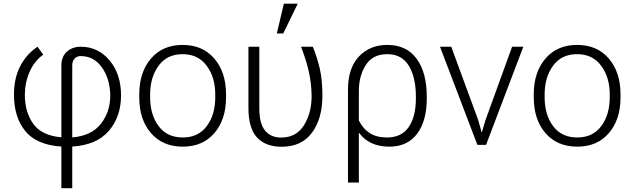

<svg xmlns="http://www.w3.org/2000/svg" viewBox="-20 -780 3407 1034"><path d="M310.5 9.3Q176.8 0.5 116 -74.2Q55.2 -148.9 55.2 -270.5Q55.2 -357.9 88.6 -423.1Q122.1 -488.3 182.1 -528.3L212.9 -485.8Q165 -451.2 139.6 -393.8Q114.3 -336.4 113.8 -270Q113.8 -176.8 158.9 -113.3Q204.1 -49.8 310.5 -40.5V-426.8Q310.5 -475.1 340.1 -501.7Q369.6 -528.3 414.6 -528.3Q508.3 -528.3 570.1 -454.8Q631.8 -381.3 631.8 -266.1Q631.8 -151.9 566.4 -75.4Q501 1 369.1 9.3V233.4H310.5ZM369.1 -40Q471.7 -48.3 522.7 -112.5Q573.7 -176.8 573.7 -265.6Q572.8 -354 529.5 -416Q486.3 -478 414.6 -478Q394 -478 381.6 -464.1Q369.1 -450.2 369.1 -428.2Z M730 -272Q730 -391.1 793 -464.6Q856 -538.1 963.4 -538.1Q1071.3 -538.1 1134.3 -464.6Q1197.3 -391.1 1197.3 -272V-255.9Q1197.3 -136.2 1134.5 -63.2Q1071.8 9.8 964.4 9.8Q856 9.8 793 -63.2Q730 -136.2 730 -255.9ZM788.6 -255.9Q788.6 -162.1 834.2 -100.8Q879.9 -39.6 964.4 -39.6Q1047.9 -39.6 1093.5 -100.8Q1139.2 -162.1 1139.2 -255.9V-272Q1139.2 -363.8 1093 -426Q1046.9 -488.3 963.4 -488.3Q879.4 -488.3 834 -426Q788.6 -363.8 788.6 -272Z M1376.5 -528.3V-197.8Q1376.5 -114.3 1407.5 -76.7Q1438.5 -39.1 1494.1 -39.1Q1574.7 -39.1 1616.5 -104.7Q1658.2 -170.4 1658.2 -263.7Q1657.2 -333.5 1642.3 -397.7Q1627.4 -461.9 1601.1 -528.3H1664.6Q1689 -468.8 1702.6 -408.4Q1716.3 -348.1 1716.3 -264.6Q1716.3 -141.6 1660.4 -65.7Q1604.5 10.3 1496.6 10.3Q1410.2 10.3 1364 -39.8Q1317.9 -89.8 1317.9 -198.7V-528.3ZM1508.8 -760.3H1583.5L1505.4 -599.6H1470.7Z M2278.3 -249.5Q2278.3 -128.4 2226.1 -59.3Q2173.8 9.8 2077.6 9.8Q2022 9.8 1981.4 -9Q1940.9 -27.8 1914.1 -64L1912.6 -63.5V203.1H1854V-292.5H1854.5L1854 -296.9Q1854 -413.1 1912.8 -475.6Q1971.7 -538.1 2065.9 -538.1Q2168.9 -538.1 2223.6 -463.9Q2278.3 -389.6 2278.3 -259.8ZM2219.7 -259.8Q2219.7 -362.8 2181.9 -425.5Q2144 -488.3 2065.9 -488.3Q1986.8 -488.3 1949.7 -429.4Q1912.6 -370.6 1912.6 -291V-131.3Q1933.6 -87.9 1970.5 -63.7Q2007.3 -39.6 2064.5 -39.6Q2142.6 -39.6 2181.2 -95.9Q2219.7 -152.3 2219.7 -249.5Z M2555.7 -132.3 2573.7 -67.9H2575.2L2594.2 -132.3L2737.8 -528.3H2798.3L2597.7 0H2550.8L2349.6 -528.3H2410.2Z M2854.5 -272Q2854.5 -391.1 2917.5 -464.6Q2980.5 -538.1 3087.9 -538.1Q3195.8 -538.1 3258.8 -464.6Q3321.8 -391.1 3321.8 -272V-255.9Q3321.8 -136.2 3259 -63.2Q3196.3 9.8 3088.9 9.8Q2980.5 9.8 2917.5 -63.2Q2854.5 -136.2 2854.5 -255.9ZM2913.1 -255.9Q2913.1 -162.1 2958.7 -100.8Q3004.4 -39.6 3088.9 -39.6Q3172.4 -39.6 3218 -100.8Q3263.7 -162.1 3263.7 -255.9V-272Q3263.7 -363.8 3217.5 -426Q3171.4 -488.3 3087.9 -488.3Q3003.9 -488.3 2958.5 -426Q2913.1 -363.8 2913.1 -272Z"/></svg>

Font: Roboto Web
Style: Light
Weight: 300
Designer: Google
Version: Version 1.200310; 2013